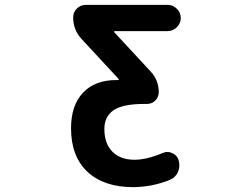

<svg xmlns="http://www.w3.org/2000/svg" viewBox="-20 -566 1040 793"><path d="M467.8 -235.4Q469.7 -235.4 470.2 -237.3Q470.7 -239.3 469.7 -240.2L318.4 -403.3Q282.2 -441.4 282.2 -494.1Q282.2 -515.6 297.4 -530.8Q312.5 -545.9 335 -545.9H672.9Q694.3 -545.9 710.4 -529.8Q726.6 -513.7 726.6 -491.7Q726.6 -469.7 710.4 -453.6Q694.3 -437.5 672.9 -437.5H454.1Q452.1 -437.5 451.7 -435.5Q451.2 -433.6 452.1 -432.6L602.5 -270.5Q635.7 -234.4 635.7 -185.5Q635.7 -165 621.6 -150.9Q607.4 -136.7 586.9 -136.7H575.2Q487.3 -136.7 449.2 -110.8Q411.1 -85 411.1 -33.2Q411.1 27.3 444.3 60.5Q477.5 93.8 535.2 93.8Q585.9 93.8 650.4 66.4Q661.1 61.5 671.4 61.5Q681.6 61.5 691.4 66.4Q711.9 75.2 717.8 95.7Q720.7 106.4 720.7 116.2Q720.7 130.9 714.8 144.5Q705.1 167 681.6 176.8Q610.4 206.1 530.3 207Q409.2 207 341.3 143.6Q273.4 80.1 273.4 -36.1Q273.4 -130.9 322.8 -183.1Q372.1 -235.4 460.9 -235.4Z"/></svg>

Font: Gen Jyuu Gothic Monospace Bold
Style: Bold
Weight: 700
Designer: [Source Han Sans]
Ryoko NISHIZUKA  (kana & ideographs); Paul D. Hunt (Latin, Greek & Cyrillic); Wenlong ZHANG  (bopomofo
Version: Version 1.002.20150607